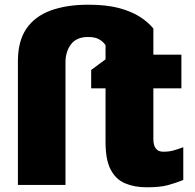

<svg xmlns="http://www.w3.org/2000/svg" viewBox="-20 -785 827 815"><path d="M603 10Q550 10 510.5 -7Q471 -24 449.5 -65.5Q428 -107 428 -182V-410H367V-488L428 -533V-593Q421 -605 403.5 -616.5Q386 -628 354 -628Q305 -628 281.5 -597Q258 -566 258 -521V0H56V-525Q56 -610 91.5 -662.5Q127 -715 194 -740Q261 -765 355 -765Q431 -765 484 -751Q537 -737 572.5 -714.5Q608 -692 631 -664V-553H750V-410H631V-195Q631 -168 641.5 -154.5Q652 -141 673 -141Q698 -141 717 -146.5Q736 -152 758 -160V-21Q725 -8 692.5 1Q660 10 603 10Z"/></svg>

Font: Noto Sans Display Black
Style: Regular
Weight: 900
Designer: Monotype Design Team
Foundry: Monotype Imaging Inc.
Version: Version 2.003